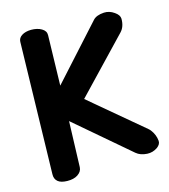

<svg xmlns="http://www.w3.org/2000/svg" viewBox="-114 -833 839 952"><g transform="rotate(-15 305.5 -357.5)"><path d="M133.3 -742.7Q104 -742.2 85.9 -730.5Q67.4 -718.8 66.9 -699.2L50.8 -23.9Q49.8 1 66.4 14.6Q82 27.3 113.8 27.8Q147 28.3 167.5 15.1Q189.9 0.5 190.9 -22L198.7 -256.8L475.6 -20Q496.6 -2 531.7 0Q560.1 1.5 584.5 -15.1Q604 -29.8 602.5 -47.4Q599.6 -79.6 579.1 -106Q574.7 -111.8 569.3 -116.2L299.3 -343.3L558.6 -615.2Q581.5 -639.2 581.1 -680.2Q580.6 -699.2 557.1 -715.3Q532.2 -732.9 504.4 -731.4Q465.3 -729 448.2 -710L202.1 -438L208.5 -695.8Q209 -717.3 187 -730Q165.5 -742.7 133.3 -742.7Z"/></g></svg>

Font: Comic Relief
Style: Bold
Weight: 700
Designer: Jeff Davis
Foundry: Loudifier
Version: Version 1.200; ttfautohint (v1.8.4.7-5d5b)